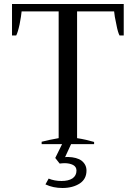

<svg xmlns="http://www.w3.org/2000/svg" viewBox="-20 -720 679 959"><path d="M598 -700C598 -700 40 -700 40 -700C40 -700 40 -543 40 -543C40 -543 61 -543 61 -543C66 -552 72 -571 78 -599C83 -626 87 -648 88 -663C88 -663 273 -663 273 -663C273 -663 273 -30 273 -30C239 -24 211 -18 188 -12C188 -12 188 0 188 0C188 0 290 0 290 0C290 0 256 69 256 69C256 69 278 97 278 97C287 96 295 95 302 95C319 95 333 98 345 104C356 110 362 119 362 132C362 149 355 162 342 171C328 180 310 184 287 184C264 184 242 180 223 172C223 172 207 201 207 201C232 213 261 219 292 219C327 219 356 211 379 196C401 181 412 160 412 132C412 112 404 96 388 83C372 71 349 65 320 64C313 64 308 64 305 65C305 65 335 0 335 0C335 0 450 0 450 0C450 0 450 -11 450 -11C426 -18 398 -25 365 -30C365 -30 365 -663 365 -663C365 -663 550 -663 550 -663C551 -648 555 -626 561 -599C566 -571 572 -552 577 -543C577 -543 598 -543 598 -543C598 -543 598 -700 598 -700Z"/></svg>

Font: BUSH 25 TRIRONG 0515 A
Style: Regular
Weight: 400
Designer: Katatrad Team
Foundry: CadsonDemak